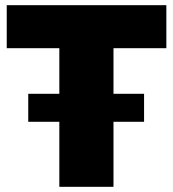

<svg xmlns="http://www.w3.org/2000/svg" viewBox="-20 -721 668 741"><path d="M622 -535H418V-359H536V-251H418V0H209V-251H89V-359H209V-535H6V-701H622Z"/></svg>

Font: Gontserrat ExtraBold
Style: Regular
Weight: 800
Designer: Julieta Ulanovsky
Foundry: Julieta Ulanovsky
Version: Version 6.001